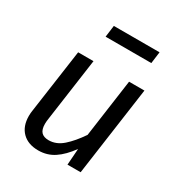

<svg xmlns="http://www.w3.org/2000/svg" viewBox="-176 -855 921 986"><g transform="rotate(30 284.0 -362.0)"><path d="M65 -118Q65 -135 68 -153L121 -527H212L160 -157Q157 -139 157 -124Q157 -90 171.5 -75Q186 -60 215 -60Q260 -60 298.5 -94Q337 -128 375 -184L423 -527H514L440 0H362L369 -97Q330 -43 288.5 -15.5Q247 12 195 12Q134 12 99.5 -22.5Q65 -57 65 -118ZM203 -667 212 -736H483L474 -667Z"/></g></svg>

Font: FiraGO
Style: Italic
Weight: 400
Italic angle: -8°
Designer: bBox Type GmbH
Foundry: bBox Type GmbH
Version: Version 1.001